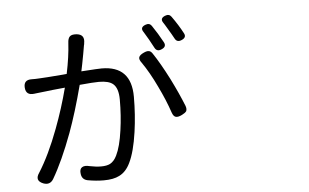

<svg xmlns="http://www.w3.org/2000/svg" viewBox="-55 -895 1610 999"><g transform="rotate(-5 750.0 -396.0)"><path d="M132.8 6.8Q88.9 -10.7 116.2 -49.8Q171.9 -137.7 221.7 -270.5Q260.7 -374 288.1 -479.5Q214.8 -472.7 168.9 -466.8Q159.2 -465.8 134.8 -462.9Q129.9 -461.9 127 -461.9Q83 -456.1 80.1 -497.6Q77.1 -539.1 120.1 -538.1Q126 -538.1 138.7 -538.1Q152.3 -539.1 160.2 -539.1Q187.5 -540 284.2 -547.9Q296.9 -548.8 303.7 -549.8Q322.3 -638.7 326.2 -709Q327.1 -733.4 337.4 -743.2Q347.7 -752.9 372.1 -751Q417 -747.1 408.2 -701.2Q408.2 -699.2 407.7 -695.8Q407.2 -692.4 406.2 -690.4Q404.3 -679.7 398.4 -645.5Q387.7 -586.9 380.9 -556.6Q386.7 -556.6 397.5 -557.6Q467.8 -562.5 487.3 -562.5Q641.6 -562.5 641.6 -401.4Q641.6 -306.6 628.9 -217.8Q614.3 -115.2 586.9 -59.6Q565.4 -14.6 529.3 2.9Q499 18.6 448.2 18.6Q408.2 18.6 364.3 10.7Q335 4.9 331.1 -24.4Q327.1 -49.8 340.8 -59.1Q354.5 -68.4 380.9 -61.5Q414.1 -54.7 440.4 -54.7Q469.7 -54.7 487.3 -63.5Q508.8 -75.2 522.5 -103.5Q544.9 -148.4 556.6 -233.4Q567.4 -308.6 567.4 -392.6Q567.4 -453.1 540 -475.6Q517.6 -494.1 466.8 -494.1Q438.5 -494.1 366.2 -487.3Q329.1 -345.7 291 -242.2Q238.3 -100.6 185.5 -10.7Q167 19.5 132.8 6.8ZM830.1 -302.7Q808.6 -367.2 771.5 -443.4Q735.4 -519.5 697.3 -574.2Q683.6 -591.8 687.5 -603.5Q691.4 -615.2 712.9 -625Q729.5 -632.8 739.3 -630.9Q750 -629.9 758.8 -616.2Q794.9 -562.5 838.9 -476.6Q878.9 -396.5 905.3 -330.1Q911.1 -313.5 906.2 -302.7Q900.4 -293.9 882.8 -285.2Q861.3 -274.4 849.1 -278.3Q836.9 -282.2 830.1 -302.7ZM770.5 -645.5Q763.7 -659.2 746.1 -690.4Q735.4 -709 721.7 -731.4Q703.1 -756.8 733.4 -768.6Q754.9 -777.3 766.6 -760.7Q795.9 -717.8 821.3 -670.9Q835 -646.5 807.6 -634.8Q782.2 -623 770.5 -645.5ZM878.9 -684.6Q865.2 -710 852.5 -730.5Q846.7 -740.2 835 -759.8Q830.1 -766.6 828.1 -770.5Q810.5 -794.9 839.8 -806.6Q861.3 -815.4 873 -798.8Q907.2 -751 929.7 -708Q942.4 -685.5 916 -673.8Q890.6 -662.1 878.9 -684.6Z"/></g></svg>

Font: Bpmf GenSen Rounded R
Style: R
Weight: 400
Foundry: But Ko
Version: Version 1.320